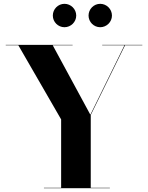

<svg xmlns="http://www.w3.org/2000/svg" viewBox="-20 -985 774 1005"><path d="M443.5 -903.5C443.5 -870 471 -842.5 504.5 -842.5C538 -842.5 566 -870 566 -903.5C566 -937.5 538 -965 504.5 -965C471 -965 443.5 -937.5 443.5 -903.5ZM256.5 -903.5C256.5 -870 284 -842.5 317.5 -842.5C351 -842.5 379 -870 379 -903.5C379 -937.5 351 -965 317.5 -965C284 -965 256.5 -937.5 256.5 -903.5ZM210 -2V0H555V-2H455V-383L634.5 -748H725V-750H515V-748H631.5L453 -384.5L256 -748H360V-750H10V-748H76L300 -360V-2Z"/></svg>

Font: Bodoni* 96pt
Style: Bold
Weight: 700
Version: Version 2.3